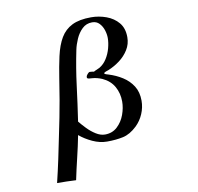

<svg xmlns="http://www.w3.org/2000/svg" viewBox="-98 -858 1196 1158"><g transform="rotate(-10 500.0 -279.0)"><path d="M631 -222Q631 -183 616 -142Q601 -101 570.5 -72.5Q540 -44 495 -44Q468 -44 440 -61.5Q412 -79 388 -104Q364 -129 348 -149Q364 -256 377.5 -363.5Q391 -471 413 -577Q419 -607 434 -641.5Q449 -676 474 -700Q499 -724 535 -724Q562 -724 579 -706Q596 -688 604 -663Q612 -638 612 -615Q612 -586 603 -552.5Q594 -519 576 -490.5Q558 -462 531 -446Q522 -441 512.5 -437.5Q503 -434 495 -429Q488 -430 482 -431Q476 -432 470 -432Q463 -432 454.5 -421.5Q446 -411 446 -405Q446 -403 446.5 -400Q447 -397 450 -396Q456 -393 463 -393Q470 -393 477 -392Q492 -391 507.5 -387Q523 -383 537 -377Q585 -355 608 -314Q631 -273 631 -222ZM747 -207Q747 -260 723.5 -297Q700 -334 661.5 -358.5Q623 -383 577 -397Q574 -398 564 -401Q554 -404 554 -408Q554 -413 566 -417.5Q578 -422 582 -423Q619 -438 652.5 -463Q686 -488 707.5 -522.5Q729 -557 729 -599Q729 -654 700.5 -688Q672 -722 627 -738.5Q582 -755 534 -755Q462 -755 417.5 -733Q373 -711 347 -667.5Q321 -624 306 -557Q292 -493 282 -428Q272 -363 261 -298Q252 -245 241.5 -192.5Q231 -140 220 -87Q206 -17 191 53.5Q176 124 159 194Q218 194 275 197Q289 130 305 64Q321 -2 334 -69Q367 -41 411.5 -20.5Q456 0 500 0Q555 0 598.5 -9.5Q642 -19 684 -59Q714 -88 730.5 -127Q747 -166 747 -207Z"/></g></svg>

Font: UoqMunThenKhung
Style: Regular
Weight: 400
Designer: Font-Kai, 金井和夫, 宇文滿月
Foundry: Kazuo Kanai, Moonlit Owen
Version: Version 1.197